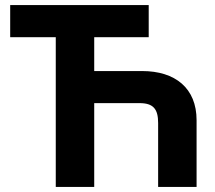

<svg xmlns="http://www.w3.org/2000/svg" viewBox="-20 -734 845 754"><path d="M538 -455H350V-588H564V-714H20V-588H199V0H350V-329H528C582 -329 601 -306 601 -251V0H752V-262C752 -388 668 -455 538 -455Z"/></svg>

Font: Passageway
Style: Regular
Weight: 700
Foundry: Ascender Corporation
Version: Version 1.11